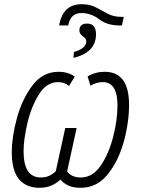

<svg xmlns="http://www.w3.org/2000/svg" viewBox="-20 -882 669 912"><path d="M304 -761Q315 -820 366 -820Q413 -820 451 -790.5Q489 -761 549 -761H559L568 -802H556Q519 -802 491.5 -817Q464 -832 435.5 -847Q407 -862 368 -862Q278 -862 261 -761ZM436 -719Q436 -770 394 -770Q357 -770 357 -737Q357 -722 373 -710Q390 -699 390 -686Q390 -652 331 -635L329 -607Q436 -633 436 -719ZM267 -29Q280 -13 303 -1.5Q326 10 363 10Q440 10 491 -53Q542 -116 567.5 -207.5Q593 -299 593 -385Q593 -541 477 -541Q433 -541 396 -519L410 -475Q438 -492 468 -492Q538 -492 538 -382Q538 -312 517.5 -232Q497 -152 458.5 -95.5Q420 -39 364 -39Q319 -39 299 -68L344 -274H290L245 -69Q234 -57 216 -48Q198 -39 174 -39Q92 -39 92 -163Q92 -219 110 -296.5Q128 -374 164.5 -433Q201 -492 256 -492Q286 -492 308 -474L335 -518Q304 -541 258 -541Q183 -541 134 -476Q85 -411 60.5 -321.5Q36 -232 36 -159Q36 -71 70.5 -30.5Q105 10 167 10Q199 10 223.5 -0.5Q248 -11 267 -29Z"/></svg>

Font: Noto Sans UI SemiCondensed Light
Style: Italic
Weight: 300
Width: 4
Designer: Monotype Design Team
Foundry: Monotype Imaging Inc.
Version: 1.001